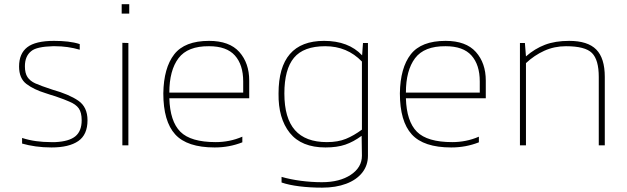

<svg xmlns="http://www.w3.org/2000/svg" viewBox="-20 -688 2969 909"><path d="M394.3 -118.6Q394.3 -181.1 350.9 -211.2Q307.4 -241.3 227.5 -263.8Q171.4 -282.2 146.8 -293.4Q122.2 -304.7 110.1 -323.1Q97.9 -341.5 97.9 -374.1Q97.9 -422.3 127.8 -445.8Q140.6 -456.8 166.8 -462.5Q193 -468.3 229.8 -469.2Q234.8 -469.2 239.9 -469.2Q270.7 -469.2 299.9 -465.1Q329 -460.9 357.5 -452.7V-479.3Q331.8 -487.6 301.7 -491Q271.6 -494.5 235.8 -494.5Q148 -494.5 109.1 -464.4Q70.3 -434.3 70.3 -373.2Q70.3 -316.6 105.5 -290.2Q140.6 -263.8 194.9 -247.2Q211.4 -242.2 219.7 -239Q227.5 -236.2 242.2 -232.1Q290 -215.5 307.4 -207.3Q339.2 -194.4 352.9 -174.9Q366.7 -155.3 366.7 -118.6Q366.7 -67.6 337.1 -43Q307.4 -18.4 242.2 -15.2Q231.6 -15.2 220.6 -15.2Q184.7 -15.2 151 -19.8Q117.2 -24.4 84.6 -34.9V-8.3Q113.1 0 148.9 5.1Q184.7 10.1 223.8 10.1Q306.5 10.1 350.4 -20Q394.3 -50.1 394.3 -118.6Z M591.9 -623.6V-668.2H556.1V-623.6ZM587.8 0V-484.4L559.3 -485.3V0Z M1127.3 -14.2V-40.9Q1096.5 -27.6 1064.8 -21.4Q1033.1 -15.2 1001.4 -15.2Q882.8 -15.2 833.9 -64.3Q784.9 -113.5 781.7 -222.9H1159.9V-306.5Q1159.9 -389.2 1113.1 -441.9Q1066.2 -494.5 969.7 -494.5Q854.3 -494.5 804.7 -430.6Q755.1 -366.7 753.2 -246.3Q753.2 -113.5 809.5 -51.7Q865.8 10.1 996.3 10.1Q1031.2 10.1 1063.4 4.1Q1095.6 -1.8 1127.3 -14.2ZM969.7 -469.2Q1052.8 -469.2 1092.1 -425.3Q1131.4 -381.4 1131.4 -302.4V-249.5H781.7Q781.7 -354.8 825.1 -412.5Q868.6 -470.1 969.7 -469.2Z M1722 -484.4V49.2Q1722 95.1 1694.9 129.4Q1667.7 163.6 1618.8 182Q1569.9 200.4 1505.1 200.4Q1448.1 200.4 1398 194.2Q1347.9 188 1313 176V149.4Q1353.9 161.3 1404.4 168Q1455 174.6 1504.1 174.6Q1588.2 174.6 1640.9 139.5Q1693.5 104.3 1693.5 49.2L1692.1 -45Q1653.5 -16.5 1614.7 -3.2Q1575.8 10.1 1520.7 10.1Q1407.2 10.1 1352 -58.8Q1296.9 -127.8 1298.7 -245.4Q1298.7 -494.5 1514.2 -494.5Q1630.1 -494.5 1694.4 -426L1698.5 -484.4ZM1527.6 -15.2Q1580 -15.2 1617.6 -30.6Q1655.3 -46 1693.5 -74.4V-396.6Q1623.6 -469.2 1519.8 -469.2Q1417.3 -469.2 1371.8 -414.5Q1326.3 -359.8 1326.3 -245.4Q1326.3 -128.7 1376.4 -71.9Q1426.5 -15.2 1527.6 -15.2Z M2247.2 -14.2V-40.9Q2216.5 -27.6 2184.7 -21.4Q2153 -15.2 2121.3 -15.2Q2002.8 -15.2 1953.8 -64.3Q1904.9 -113.5 1901.7 -222.9H2279.9V-306.5Q2279.9 -389.2 2233 -441.9Q2186.1 -494.5 2089.6 -494.5Q1974.3 -494.5 1924.6 -430.6Q1875 -366.7 1873.2 -246.3Q1873.2 -113.5 1929.5 -51.7Q1985.8 10.1 2116.3 10.1Q2151.2 10.1 2183.4 4.1Q2215.5 -1.8 2247.2 -14.2ZM2089.6 -469.2Q2172.8 -469.2 2212.1 -425.3Q2251.4 -381.4 2251.4 -302.4V-249.5H1901.7Q1901.7 -354.8 1945.1 -412.5Q1988.5 -470.1 2089.6 -469.2Z M2470.1 0V-389.2Q2509.2 -426 2556.8 -447.6Q2604.3 -469.2 2659.5 -469.2Q2750.5 -469.2 2782.6 -437Q2814.8 -404.9 2814.8 -324V0H2843.3V-324Q2843.3 -412.7 2802.8 -453.6Q2762.4 -494.5 2674.6 -494.5Q2608.5 -494.5 2560.2 -476.1Q2511.9 -457.7 2470.1 -421L2465.1 -484.4H2441.6V0Z"/></svg>

Font: Arad-FD-VF Thin
Style: Regular
Weight: 100
Designer: Mohammad Darvishi
Version: Version 1.010;September 21, 2024;FontCreator 15.0.0.2992 64-